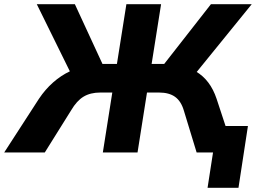

<svg xmlns="http://www.w3.org/2000/svg" viewBox="-45 -725 1218 913"><path d="M942 168 968 0H913L932 -126H1134L1089 168ZM-25 0 140 -255Q170 -300 207.5 -333Q245 -366 287.5 -386Q330 -406 376 -414L295 -370L130 -705H311L451 -402L433 -421H511L556 -705H721L676 -421H754L721 -402L958 -705H1152L880 -370L807 -414Q851 -406 886 -385.5Q921 -365 945.5 -332.5Q970 -300 985 -255L1069 0H890L829 -200Q816 -244 787.5 -264.5Q759 -285 711 -285H654L609 0H444L489 -285H432Q385 -285 352.5 -265.5Q320 -246 293 -200L168 0Z"/></svg>

Font: Nunito Sans 6pt ExtraBold
Style: Italic
Weight: 800
Italic angle: -9°
Version: Version 3.101;gftools[0.9.27]